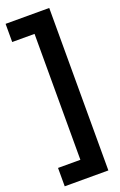

<svg xmlns="http://www.w3.org/2000/svg" viewBox="-151 -734 542 864"><g transform="rotate(-20 119.5 -302.0)"><path d="M209 87H0V-1H107V-604H0V-691H209Z"/></g></svg>

Font: Bricolage Grotesque 96pt Condensed Medium
Style: Regular
Weight: 500
Width: 3
Designer: Mathieu Triay
Foundry: Atelier Triay
Version: Version 1.001; ttfautohint (v1.8.4.7-5d5b);gftools[0.9.33.de